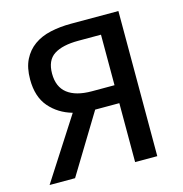

<svg xmlns="http://www.w3.org/2000/svg" viewBox="-99 -746 798 837"><g transform="rotate(-15 300.0 -327.5)"><path d="M409 0V-266H300L138 0H23L202 -278Q139 -296 99.5 -342Q60 -388 60 -466Q60 -519 78 -555Q96 -591 127.5 -613.5Q159 -636 202 -645.5Q245 -655 295 -655H509V0ZM307 -347H409V-575H307Q235 -575 197 -550.5Q159 -526 159 -466Q159 -406 197 -376.5Q235 -347 307 -347Z"/></g></svg>

Font: Source Code Pro Medium
Style: Regular
Weight: 500
Monospace: yes
Designer: Paul D. Hunt, Teo Tuominen
Foundry: Adobe Systems Incorporated
Version: Version 2.030;PS 1.000;hotconv 16.6.51;makeotf.lib2.5.65220